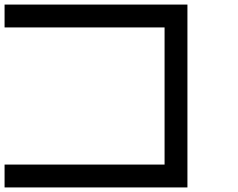

<svg xmlns="http://www.w3.org/2000/svg" viewBox="-20 -820 1040 840"><path d="M0 0V-100H700V-700H0V-800H800V0Z"/></svg>

Font: Galmuri9 Regular
Style: Regular
Weight: 400
Designer: Lee Minseo (quiple)
Version: Version 2.399;hotconv 1.1.1;makeotfexe 2.6.0 DEVELOPMENT